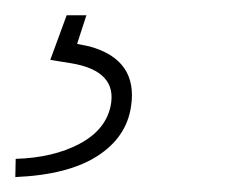

<svg xmlns="http://www.w3.org/2000/svg" viewBox="-66 -20 323 252"><path d="M47.4 0 35.2 37.6 51.8 41Q115.2 58.6 106 119.6Q100.1 160.2 61.8 184.8Q23.4 209.5 -45.9 212.4L-45.4 188.5Q3.9 187 38.1 168.9Q72.3 150.9 79.1 119.6Q88.9 73.2 27.3 63L0 58.6L21.5 0Z"/></svg>

Font: Roboto Thin
Style: Italic
Weight: 250
Italic angle: -12°
Designer: Google
Version: Version 2.134; 2016